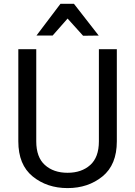

<svg xmlns="http://www.w3.org/2000/svg" viewBox="-20 -968 706 1003"><path d="M75.7 -229.5V-710.9H169.4V-229.5Q169.4 -146.5 214.6 -106Q259.8 -65.4 333 -65.4Q406.2 -65.4 451.4 -106Q496.6 -146.5 496.6 -229.5V-710.9H590.3V-229.5Q590.3 -107.4 515.4 -46.4Q440.4 14.6 333 14.6Q225.6 14.6 150.6 -46.4Q75.7 -107.4 75.7 -229.5ZM366.2 -948.2 495.6 -782.2 414.1 -781.2 333 -871.1 254.9 -782.2H170.4L295.9 -948.2Z"/></svg>

Font: RobotoFlex
Style: Regular
Weight: 400
Designer: Berlow after Robertson
Foundry: Google
Version: Version 2.136